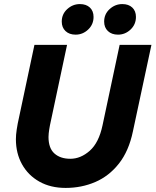

<svg xmlns="http://www.w3.org/2000/svg" viewBox="-20 -910 763 942"><path d="M58 -227Q58 -238 59 -249.5Q60 -261 62 -274.5Q64 -288 67 -304L149 -690H309L225 -295Q223 -285 221.5 -275Q220 -265 219 -256Q218 -247 218 -238Q218 -183 247 -157Q276 -131 325 -131Q376 -131 420.5 -170.5Q465 -210 483 -295L567 -690H723L632 -265Q612 -169 563.5 -107.5Q515 -46 447.5 -17Q380 12 302 12Q228 12 173 -19Q118 -50 88 -104Q58 -158 58 -227ZM283 -804Q283 -841 310 -865.5Q337 -890 372 -890Q403 -890 421 -873Q439 -856 439 -827Q439 -790 412.5 -765Q386 -740 351 -740Q320 -740 301.5 -757.5Q283 -775 283 -804ZM491 -804Q491 -841 518 -865.5Q545 -890 580 -890Q611 -890 629 -873Q647 -856 647 -827Q647 -790 620.5 -765Q594 -740 559 -740Q528 -740 509.5 -757.5Q491 -775 491 -804Z"/></svg>

Font: Radio Canada
Style: Italic
Weight: 400
Italic angle: -12°
Designer: Charles Daoud, Etienne Aubert Bonn, Alexandre Saumier Demers, Jacques Le Bailly
Foundry: Radio-Canada
Version: Version 2.104;gftools[0.9.28.dev5+ged2979d]